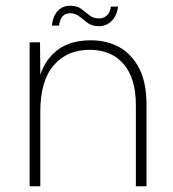

<svg xmlns="http://www.w3.org/2000/svg" viewBox="-20 -647 602 667"><path d="M160 -558Q164 -591 180.5 -609Q197 -627 224 -627Q248 -627 262.5 -616Q277 -605 290.5 -594Q304 -583 325 -583Q339 -583 351 -593Q363 -603 365 -624H390Q387 -594 368.5 -575Q350 -556 324 -556Q300 -556 285 -567Q270 -578 256 -589.5Q242 -601 224 -601Q208 -601 198 -591Q188 -581 185 -558ZM83 -500H119L120 -387Q138 -442 181.5 -474.5Q225 -507 296 -507Q351 -507 394.5 -483Q438 -459 463.5 -409.5Q489 -360 489 -284V0H452V-282Q452 -375 409.5 -424.5Q367 -474 291 -474Q213 -474 166.5 -420Q120 -366 120 -259V0H83Z"/></svg>

Font: Albert Sans ExtraLight
Style: Regular
Weight: 250
Designer: Andreas Rasmussen
Foundry: a.Foundry
Version: Version 1.025